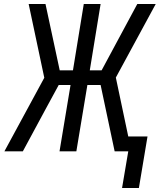

<svg xmlns="http://www.w3.org/2000/svg" viewBox="-20 -755 797 958"><path d="M589 183 620 0H552L482 -331H416L361 0H277L332 -331H273L210 -215L94 0H2L201 -367L123 -735H207L278 -404H344L398 -735H482L428 -404H487L566 -551L665 -735H757L558 -368L620 -74H716L673 183Z"/></svg>

Font: Iosevka Aile
Style: Italic
Weight: 400
Italic angle: -9°
Designer: Belleve Invis
Foundry: Belleve Invis
Version: Version 28.0.1; ttfautohint (v1.8.4)